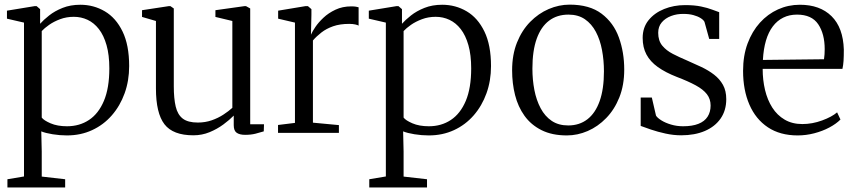

<svg xmlns="http://www.w3.org/2000/svg" viewBox="-20 -573 3686 828"><path d="M12 235.5V200L83.5 188V-475.5L10 -492.5V-527L129 -546.5H138L153 -533.5V-470.5Q167.5 -487 191.8 -506.2Q216 -525.5 250 -539Q284 -552.5 326.5 -552.5Q384 -552.5 432 -524.2Q480 -496 508.5 -437.2Q537 -378.5 537 -288Q537 -225 517.5 -170.8Q498 -116.5 462.2 -75.5Q426.5 -34.5 377.2 -11.8Q328 11 268.5 11Q238 11 207 6Q176 1 158 -6.5L160 80V188.5L261 200V235.5ZM269 -28.5Q323 -28.5 364 -55.8Q405 -83 428.2 -138.2Q451.5 -193.5 451.5 -278Q451.5 -336 439.5 -378.2Q427.5 -420.5 406.5 -447.5Q385.5 -474.5 357.8 -487.5Q330 -500.5 298.5 -500.5Q266.5 -500.5 239.2 -490.2Q212 -480 191.8 -465.8Q171.5 -451.5 160 -439V-66Q168.5 -54 198 -41.2Q227.5 -28.5 269 -28.5Z M1037 8.5Q1014 8.5 1001 -0.2Q988 -9 988 -33V-74.5Q970 -56 943.2 -36.2Q916.5 -16.5 883.8 -3Q851 10.5 814 10.5Q726 10.5 689.2 -37.2Q652.5 -85 652.5 -191.5V-482.5L592.5 -500V-529L707.5 -546.5H715L729.5 -536.5V-200.5Q729.5 -148 737.8 -113.2Q746 -78.5 768.2 -61.5Q790.5 -44.5 833 -44.5Q865 -44.5 893 -54.2Q921 -64 943.5 -78.8Q966 -93.5 982 -108V-482.5L909 -500V-529L1034 -546.5H1041L1059 -536.5V-37H1118.5L1117.5 -6.5Q1101.5 -1.5 1082 3.5Q1062.5 8.5 1037 8.5Z M1179 0V-34L1252 -43V-475.5L1179.5 -492.5V-527L1297 -546.5H1308L1323 -533.5V-509.5L1321 -423L1322.5 -426.5Q1327 -437 1340 -456.5Q1353 -476 1374.8 -496.5Q1396.5 -517 1426.8 -531.2Q1457 -545.5 1495 -545.5Q1507.5 -545.5 1514.8 -544.2Q1522 -543 1526.5 -541.5V-462.5Q1523 -465 1512.2 -467.5Q1501.5 -470 1486 -470Q1446 -470 1416.8 -459.8Q1387.5 -449.5 1366.2 -433Q1345 -416.5 1329.5 -398.5V-44L1441.5 -33.5V0Z M1572.5 235.5V200L1644 188V-475.5L1570.5 -492.5V-527L1689.5 -546.5H1698.5L1713.5 -533.5V-470.5Q1728 -487 1752.2 -506.2Q1776.5 -525.5 1810.5 -539Q1844.5 -552.5 1887 -552.5Q1944.5 -552.5 1992.5 -524.2Q2040.5 -496 2069 -437.2Q2097.5 -378.5 2097.5 -288Q2097.5 -225 2078 -170.8Q2058.5 -116.5 2022.8 -75.5Q1987 -34.5 1937.8 -11.8Q1888.5 11 1829 11Q1798.5 11 1767.5 6Q1736.5 1 1718.5 -6.5L1720.5 80V188.5L1821.5 200V235.5ZM1829.5 -28.5Q1883.5 -28.5 1924.5 -55.8Q1965.5 -83 1988.8 -138.2Q2012 -193.5 2012 -278Q2012 -336 2000 -378.2Q1988 -420.5 1967 -447.5Q1946 -474.5 1918.2 -487.5Q1890.5 -500.5 1859 -500.5Q1827 -500.5 1799.8 -490.2Q1772.5 -480 1752.2 -465.8Q1732 -451.5 1720.5 -439V-66Q1729 -54 1758.5 -41.2Q1788 -28.5 1829.5 -28.5Z M2188.5 -269.5Q2188.5 -337 2209.5 -389.5Q2230.5 -442 2266.2 -478.5Q2302 -515 2346.2 -534Q2390.5 -553 2436.5 -553Q2522.5 -553 2574.2 -514Q2626 -475 2649 -411.2Q2672 -347.5 2672 -273Q2672 -206 2651 -153.2Q2630 -100.5 2594.2 -63.8Q2558.5 -27 2514.5 -8Q2470.5 11 2424.5 11Q2360.5 11 2315.2 -11.8Q2270 -34.5 2242 -73.5Q2214 -112.5 2201.2 -163Q2188.5 -213.5 2188.5 -269.5ZM2430.5 -32Q2478.5 -32 2513 -58.5Q2547.5 -85 2566 -137Q2584.5 -189 2584.5 -265.5Q2584.5 -313 2576.2 -357Q2568 -401 2549.8 -435.5Q2531.5 -470 2502.5 -490Q2473.5 -510 2431.5 -510Q2382.5 -510 2347.8 -483.8Q2313 -457.5 2294.5 -405.8Q2276 -354 2276 -277Q2276 -229 2284.5 -185Q2293 -141 2311.5 -106.2Q2330 -71.5 2359.2 -51.8Q2388.5 -32 2430.5 -32Z M2917.5 10.5Q2884.5 10.5 2850.2 3Q2816 -4.5 2787.5 -14.2Q2759 -24 2743 -30V-152.5H2791L2809 -74.5Q2814.5 -65 2832 -54Q2849.5 -43 2874 -35.8Q2898.5 -28.5 2925.5 -28.5Q2965.5 -28.5 2992 -39Q3018.5 -49.5 3031.5 -69.8Q3044.5 -90 3044.5 -118Q3044.5 -146 3028.5 -166.8Q3012.5 -187.5 2980.2 -205Q2948 -222.5 2899.5 -241Q2849.5 -260.5 2816.8 -284Q2784 -307.5 2767.8 -338Q2751.5 -368.5 2751.5 -409.5Q2751.5 -454.5 2777 -486Q2802.5 -517.5 2844.2 -534.2Q2886 -551 2934.5 -551Q2974.5 -551 3003.2 -545Q3032 -539 3051.2 -531.5Q3070.5 -524 3081.5 -520.5V-405H3038.5L3018 -479Q3013.5 -487.5 3001 -495.2Q2988.5 -503 2970 -508Q2951.5 -513 2928 -513Q2899 -513.5 2874 -504Q2849 -494.5 2833.8 -476.5Q2818.5 -458.5 2818.5 -431.5Q2818.5 -397.5 2836 -376.2Q2853.5 -355 2881.8 -340.5Q2910 -326 2942 -312.5Q2974.5 -298.5 3005 -284Q3035.5 -269.5 3059.5 -251Q3083.5 -232.5 3097.8 -207Q3112 -181.5 3112 -145.5Q3112 -97 3087.8 -62Q3063.5 -27 3019.8 -8.2Q2976 10.5 2917.5 10.5Z M3420 11Q3344 11 3291.5 -24Q3239 -59 3211.8 -121.8Q3184.5 -184.5 3184.5 -267.5Q3184.5 -333 3204 -385.5Q3223.5 -438 3257.2 -475.2Q3291 -512.5 3335.2 -532.5Q3379.5 -552.5 3429.5 -552.5Q3516 -552.5 3566 -503.2Q3616 -454 3619 -359.5Q3619 -330.5 3617.8 -310.8Q3616.5 -291 3613 -276H3269Q3269 -228 3279.2 -185Q3289.5 -142 3310.5 -109Q3331.5 -76 3364 -57Q3396.5 -38 3440 -38Q3483 -38 3525.2 -53.5Q3567.5 -69 3590 -88.5L3604.5 -57.5Q3585.5 -38.5 3556.2 -23Q3527 -7.5 3491.5 1.8Q3456 11 3420 11ZM3270 -314.5 3533.5 -317.5Q3535 -326.5 3535.8 -339Q3536.5 -351.5 3536.5 -361Q3536.5 -427 3508.5 -468.5Q3480.5 -510 3417 -510Q3384 -510 3357.8 -497Q3331.5 -484 3312.8 -459.2Q3294 -434.5 3283.2 -398Q3272.5 -361.5 3270 -314.5Z"/></svg>

Font: Merriweather 60pt Light
Style: Regular
Weight: 300
Version: Version 2.100